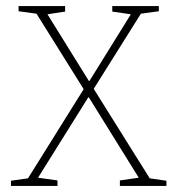

<svg xmlns="http://www.w3.org/2000/svg" viewBox="-20 -611 585 631"><path d="M16 -17 72 -25 255 -318 100 -566 41 -574V-591H194V-573L136 -564L272 -345H274L410 -564L349 -573V-591H502V-574L443 -566L288 -319L472 -25L527 -17V0H374V-18L436 -27L272 -291H270L105 -27L169 -18V0H16Z"/></svg>

Font: Grenze Thin
Style: Regular
Weight: 250
Designer: Renata Polastri
Foundry: Omnibus-Type
Version: Version 1.002; ttfautohint (v1.8)